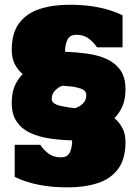

<svg xmlns="http://www.w3.org/2000/svg" viewBox="-20 -790 593 830"><path d="M272.5 20Q135.3 20 43.5 -25.4V-164.1H153.8Q168.5 -142.1 189.9 -126Q211.4 -109.9 243.2 -109.9Q272 -109.9 282 -131.3Q292 -152.8 292 -183.1Q241.7 -184.6 194.8 -191.4Q147.9 -198.2 111.1 -215.3Q74.2 -232.4 52.5 -263.7Q30.8 -294.9 30.8 -345.2Q30.8 -388.7 43.5 -418.2Q56.2 -447.8 78.1 -469.7Q57.6 -486.8 44.2 -512.2Q30.8 -537.6 30.8 -573.7Q30.8 -647.5 63 -690.2Q95.2 -732.9 151.9 -751.2Q208.5 -769.5 280.8 -769.5Q350.6 -769.5 407.5 -757.8Q464.4 -746.1 509.8 -724.1V-585.4H399.4Q384.8 -607.4 363.3 -623.5Q341.8 -639.6 310.1 -639.6Q281.7 -639.6 271.5 -618.2Q261.2 -596.7 261.2 -566.4Q311.5 -564.5 358.4 -557.9Q405.3 -551.3 442.1 -534.4Q479 -517.6 500.7 -486.3Q522.5 -455.1 522.5 -404.3Q522.5 -360.8 509.5 -331.1Q496.6 -301.3 474.6 -279.3Q495.1 -262.2 508.8 -237.1Q522.5 -211.9 522.5 -175.8Q522.5 -102.5 490.5 -59.6Q458.5 -16.6 402.1 1.7Q345.7 20 272.5 20ZM303.7 -322.3Q322.8 -327.6 337.9 -341.8Q353 -356 353 -378.9Q353 -398.9 329.8 -406.7Q306.6 -414.6 284.2 -416.5L250 -419.4Q233.4 -414.1 218.5 -399.2Q203.6 -384.3 203.6 -362.8Q203.6 -349.6 215.6 -342.3Q227.5 -335 244.9 -331.5Q262.2 -328.1 277.3 -325.7Z"/></svg>

Font: Holtwood One SC
Style: Regular
Weight: 400
Designer: Vernon Adams
Foundry: Vernon Adams
Version: Version 1.100; ttfautohint (v1.8.4.7-5d5b)